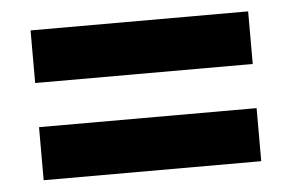

<svg xmlns="http://www.w3.org/2000/svg" viewBox="-35 -566 653 429"><g transform="rotate(-5 291.5 -352.0)"><path d="M47 -402V-520H535V-402ZM47 -184V-303H535V-184Z"/></g></svg>

Font: Noto Sans Thai Looped ExtraBold
Style: Regular
Weight: 800
Designer: Sasikarn Vongin, Ben Mitchell
Foundry: The Fontpad Ltd
Version: Version 1.001; ttfautohint (v1.8.4.7-5d5b)